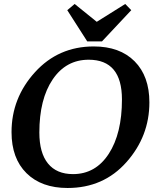

<svg xmlns="http://www.w3.org/2000/svg" viewBox="-20 -937 827 967"><path d="M320.3 9.8Q189 9.8 113.5 -64.7Q38.1 -139.2 38.1 -271.5Q38.1 -443.4 156 -573.2Q273.9 -703.1 452.1 -703.1Q583.5 -703.1 658 -628.2Q732.4 -553.2 732.4 -421.4Q732.4 -250.5 616.9 -120.4Q501.5 9.8 320.3 9.8ZM347.7 -60.1Q461.4 -60.1 527.8 -162.4Q594.2 -264.6 594.2 -436Q594.2 -636.2 426.8 -636.2Q312.5 -636.2 245.4 -537.1Q178.2 -438 178.2 -269.5Q178.2 -167 221.7 -113.5Q265.1 -60.1 347.7 -60.1ZM493.7 -728.5H419.4L318.8 -885.7L356 -917L467.3 -827.1L610.8 -917L641.1 -885.7Z"/></svg>

Font: Kelvinch
Style: Bold Italic
Weight: 700
Italic angle: -10°
Designer: Paul James Miller
Foundry: High-Logic / Made with FontCreator
Version: Version 3.30 September 23, 2016